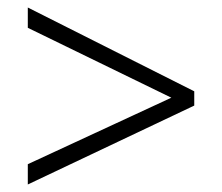

<svg xmlns="http://www.w3.org/2000/svg" viewBox="-20 -577 591 511"><path d="M54 -140 436 -317 54 -503V-557L497 -334V-296L54 -86Z"/></svg>

Font: Noto Sans Devanagari Light
Style: Regular
Weight: 300
Version: Version 2.003